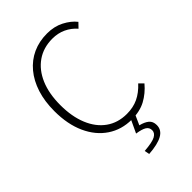

<svg xmlns="http://www.w3.org/2000/svg" viewBox="-260 -768 1085 1085"><g transform="rotate(-45 282.0 -226.0)"><path d="M331 12Q250 12 187.5 -30Q125 -72 90 -149Q55 -226 55 -331Q55 -409 75 -471.5Q95 -534 132.5 -579Q170 -624 221.5 -647.5Q273 -671 336 -671Q393 -671 437.5 -648Q482 -625 508 -592L481 -564Q454 -595 417.5 -612Q381 -629 337 -629Q265 -629 212.5 -592.5Q160 -556 131.5 -489.5Q103 -423 103 -331Q103 -240 131 -172Q159 -104 211 -67Q263 -30 334 -30Q385 -30 425 -49Q465 -68 501 -107L526 -82Q489 -38 442.5 -13Q396 12 331 12ZM263 219 257 189Q322 184 346 171Q370 158 370 136Q370 114 351.5 102.5Q333 91 292 85L333 -2H368L338 65Q371 73 390 88.5Q409 104 409 134Q409 173 372 193.5Q335 214 263 219Z"/></g></svg>

Font: Mada Light
Style: Regular
Weight: 300
Designer: Khaled Hosny
Version: Version 1.5